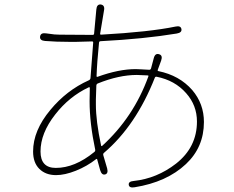

<svg xmlns="http://www.w3.org/2000/svg" viewBox="-20 -799 1040 853"><path d="M578 33Q554 37 552 22Q550 7 574 5Q677 -6 762 -72Q855 -145 855 -259Q855 -331 807 -385Q757 -442 676 -458Q670 -459 668 -454Q584 -241 442 -120Q437 -116 439 -109L456 -51Q462 -28 447 -24Q432 -20 425 -43L412 -90Q411 -95 407 -92Q366 -60 317 -40.5Q268 -21 229 -21Q183 -21 155 -48.5Q127 -76 127 -126Q127 -219 204 -311Q276 -398 374 -442Q381 -445 382 -452L394 -610Q394 -615 389 -615L316 -613Q304 -613 292 -613Q228 -613 180 -617Q156 -619 158 -636Q160 -654 183 -651L222 -646Q233 -645 245 -645L392 -644Q397 -644 398 -649L408 -757Q410 -781 428 -779Q447 -776 442 -752L425 -650Q424 -645 429 -645Q644 -657 760 -681Q783 -686 786 -670Q789 -654 765 -650Q620 -626 427 -616Q421 -616 420 -610Q411 -521 409 -461Q409 -456 414 -458Q508 -492 583 -492Q595 -492 607 -491L643 -489Q649 -489 651 -495L663 -540Q669 -564 687 -558Q704 -553 696 -530L681 -489Q679 -484 684 -483Q777 -464 834 -399Q886 -338 886 -257Q886 -145 806 -70Q721 10 578 33ZM228 -53Q312 -53 398 -123Q404 -127 403 -134Q378 -252 378 -350L379 -408Q379 -413 374 -411Q287 -370 225 -290Q160 -207 160 -126Q160 -53 228 -53ZM429 -153Q430 -148 434 -151Q574 -279 639 -459Q641 -464 636 -464L612 -465Q600 -466 588 -466Q508 -466 414 -428Q408 -425 408 -418L406 -358Q406 -346 406 -334Q406 -261 429 -153Z"/></svg>

Font: Resource Han Rounded JP ExtraLight
Style: Regular
Weight: 250
Designer: Cyano Hao (round all glyphs); Ryoko NISHIZUKA 西塚涼子 (kana, bopomofo & ideographs); Paul D. Hunt (Latin, Greek & Cyrillic)
Foundry: Cyano Hao
Version: 0.990